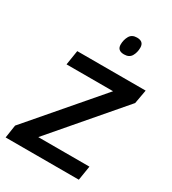

<svg xmlns="http://www.w3.org/2000/svg" viewBox="-185 -839 839 936"><g transform="rotate(30 234.5 -371.0)"><path d="M-4 0 7 -73 337 -457H75L88 -539H473L459 -461L133 -81H421L408 0ZM293 -639Q255 -639 255 -673Q255 -699 267 -720.5Q279 -742 308 -742Q346 -742 346 -707Q346 -680 334 -659.5Q322 -639 293 -639Z"/></g></svg>

Font: Georama Medium
Style: Italic
Weight: 500
Italic angle: -9°
Designer: Jean-Baptiste Levee
Foundry: Production Type
Version: Version 1.000